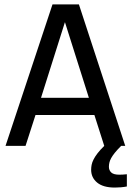

<svg xmlns="http://www.w3.org/2000/svg" viewBox="-20 -658 592 866"><path d="M552.2 183.1Q540 185.5 525.1 186.8Q510.3 188 498 188Q445.3 188 418.2 165.5Q391.1 143.1 391.1 107.9Q391.1 96.7 393.3 85.4Q395.5 74.2 401.9 61.5Q408.2 48.8 419.7 33.7Q431.2 18.6 450.2 0L405.8 -139.2H140.1L95.2 0H4.9L216.8 -638.2H335.9L544.9 0H526.4Q508.8 17.6 498 31Q487.3 44.4 481.4 55.2Q475.6 65.9 473.4 75.4Q471.2 85 471.2 94.2Q471.2 109.9 481.7 119.9Q492.2 129.9 518.1 129.9Q524.9 129.9 534.4 129.4Q543.9 128.9 552.2 127.9ZM380.9 -216.8 272.9 -558.1 165 -216.8Z"/></svg>

Font: Code New Roman
Style: Regular
Weight: 400
Monospace: yes
Designer: Sam Radian
Foundry: Code New Roman
Version: Version 2.00 November 29, 2014